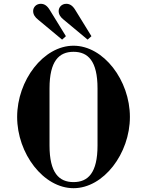

<svg xmlns="http://www.w3.org/2000/svg" viewBox="-20 -970 752 1008"><path d="M154 -912C154 -894 164 -879 181 -866L306 -762L326 -780L241 -918C227 -941 212 -950 194 -950C170 -950 154 -932 154 -912ZM288 -912C288 -894 298 -879 315 -866L440 -762L460 -780L375 -918C361 -941 346 -950 328 -950C304 -950 288 -932 288 -912ZM70 -356C70 -164 208 18 366 18C524 18 662 -164 662 -356C662 -548 524 -730 366 -730C208 -730 70 -548 70 -356ZM240 -206V-506C240 -650 290 -698 366 -698C442 -698 492 -650 492 -506V-206C492 -62 442 -14 366 -14C290 -14 240 -62 240 -206Z"/></svg>

Font: Old Standard
Style: Bold
Weight: 700
Designer: Alexey Kryukov <alexios@thessalonica.org.ru>
Version: Version 2.0.2